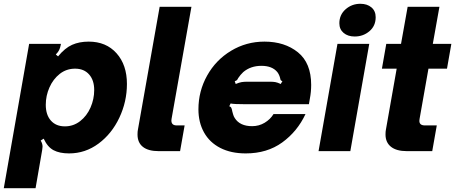

<svg xmlns="http://www.w3.org/2000/svg" viewBox="-41 -799 2406 1015"><path d="M630 -355Q630 -262 590 -177Q550 -92 480 -40Q410 12 324 12Q274 12 242 -5Q210 -22 190 -66L174 -56Q184 -40 184 -24Q184 -20 182 -6L147 196H-21L113 -567H281L280 -561Q277 -545 271.5 -534Q266 -523 254 -511L266 -501Q302 -545 340 -562Q378 -579 428 -579Q520 -579 575 -517.5Q630 -456 630 -355ZM201 -245Q201 -192 228 -161.5Q255 -131 302 -131Q347 -131 382.5 -158.5Q418 -186 437.5 -230.5Q457 -275 457 -323Q457 -375 430 -405.5Q403 -436 356 -436Q310 -436 275 -408.5Q240 -381 220.5 -337Q201 -293 201 -245Z M798 0Q743 0 714.5 -22.5Q686 -45 686 -88Q686 -104 688 -113L803 -763H971L866 -171Q865 -168 865 -162Q865 -136 893 -136H935L911 0Z M1008 -221Q1008 -317 1054 -399.5Q1100 -482 1180.5 -530.5Q1261 -579 1357 -579Q1464 -579 1534 -522.5Q1604 -466 1604 -350Q1604 -313 1597 -277L1592 -248H1261Q1195 -248 1178 -252L1171 -237Q1179 -235 1182 -228.5Q1185 -222 1187 -210Q1188 -207 1191 -195.5Q1194 -184 1200 -175Q1227 -132 1292 -132Q1328 -132 1358 -150Q1388 -168 1405 -196H1574Q1531 -104 1451 -46Q1371 12 1258 12Q1180 12 1123.5 -17Q1067 -46 1037.5 -99Q1008 -152 1008 -221ZM1205 -355Q1224 -363 1236.5 -365Q1249 -367 1264 -367H1388Q1403 -367 1414.5 -365Q1426 -363 1443 -355L1452 -370Q1445 -372 1443 -375.5Q1441 -379 1440 -386Q1435 -405 1425 -418Q1398 -451 1341 -451Q1284 -451 1245 -418Q1230 -404 1218 -386Q1215 -379 1211.5 -375.5Q1208 -372 1200 -370Z M1811 0H1643L1743 -567H1911ZM1753 -676Q1753 -721 1786 -750Q1819 -779 1864 -779Q1900 -779 1922.5 -760Q1945 -741 1945 -708Q1945 -662 1912 -634Q1879 -606 1834 -606Q1798 -606 1775.5 -625Q1753 -644 1753 -676Z M2110 0Q2055 0 2026 -23Q1997 -46 1997 -88Q1997 -104 1999 -113L2056 -436H1978L2001 -567H2079L2114 -763H2282L2247 -567H2345L2322 -436H2224L2177 -170Q2176 -167 2176 -160Q2176 -136 2205 -136H2268L2244 0Z"/></svg>

Font: Open Sauce Sans Black Italic
Style: Regular
Weight: 900
Italic angle: -10°
Designer: Alfredo Marco Pradil
Foundry: Creative Sauce Fz LLC
Version: Version 1.477